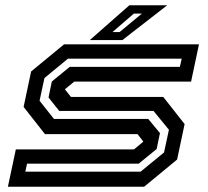

<svg xmlns="http://www.w3.org/2000/svg" viewBox="-20 -708 790 728"><path d="M10 0 40 -141.5H488L523.5 -171L501.5 -199.5H150.5L69.5 -302.5L98 -437L223 -540H734.5L704.5 -398.5H261.5L226 -369.5L249 -340.5H599L680 -237.5L651.5 -103L526.5 0ZM76 -57H513L602 -130L620.5 -216L562 -287.5H204.5L164 -338.5L176.5 -399L244.5 -454.5H662L669 -485.5H237.5L148.5 -412L130 -326L184.5 -257H542L586.5 -203.5L574 -143L506 -87.5H82.5ZM320.5 -556 470.5 -688H614L444 -556ZM406.5 -586.5H433.5L518 -656.5H487.5Z"/></svg>

Font: Tourney Expanded SemiBold
Style: Italic
Weight: 600
Width: 7
Italic angle: -12°
Designer: Tyler Finck
Foundry: Etcetera Type Co
Version: Version 1.010; ttfautohint (v1.8.3)